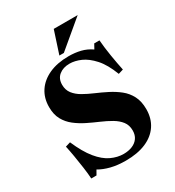

<svg xmlns="http://www.w3.org/2000/svg" viewBox="-204 -981 1016 1112"><g transform="rotate(-30 304.0 -425.0)"><path d="M208 -555Q208 -520 227 -495.5Q246 -471 277.5 -453Q309 -435 346.5 -419Q384 -403 421.5 -384Q459 -365 490.5 -340Q522 -315 541 -278.5Q560 -242 560 -190Q560 -128 530 -83Q500 -38 444 -14Q388 10 309 10Q254 10 210.5 -1Q167 -12 135 -31L118 -1H83Q81 -35 75 -77.5Q69 -120 62 -161.5Q55 -203 48 -234L81 -244Q116 -163 154.5 -116Q193 -69 234.5 -49.5Q276 -30 317 -30Q350 -30 375.5 -40.5Q401 -51 415.5 -71.5Q430 -92 430 -122Q430 -158 411 -182.5Q392 -207 360.5 -225.5Q329 -244 291.5 -260Q254 -276 216.5 -294.5Q179 -313 147.5 -337.5Q116 -362 97 -396.5Q78 -431 78 -481Q78 -541 107.5 -585.5Q137 -630 192 -655Q247 -680 323 -680Q365 -680 402 -671Q439 -662 472 -639L489 -670H524Q528 -619 537.5 -561Q547 -503 557 -456L524 -446Q495 -522 457 -564Q419 -606 380 -623Q341 -640 306 -640Q263 -640 235.5 -618Q208 -596 208 -555ZM488 -860 309 -710H279L328 -860Z"/></g></svg>

Font: Brygada 1918
Style: Regular
Weight: 400
Designer: Mateusz Machalski | Borys Kosmynka | Przemek Hoffer
Foundry: NIEPODLEGLA 2018
Version: Version 3.006